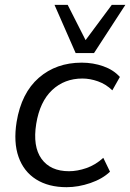

<svg xmlns="http://www.w3.org/2000/svg" viewBox="-20 -773 544 802"><path d="M258.2 8.9Q182.6 8.9 130.9 -23.7Q79.1 -56.3 57.5 -117.5Q35.8 -178.7 49.4 -263.8Q69.4 -384.7 142.1 -448Q214.8 -511.3 321.4 -511.3Q368.9 -511.3 411.6 -496.2Q454.2 -481.2 480.7 -451.5L449.2 -395.7Q422.6 -421.4 389.3 -433.2Q355.9 -445 324.3 -445Q249.2 -445 197.8 -396.8Q146.4 -348.5 131.3 -255.8Q116.2 -161.4 153.4 -109.6Q190.7 -57.8 268.1 -57.8Q302.9 -57.8 340.9 -70.9Q378.8 -84 411.5 -113.7L439.5 -55.8Q408 -25.7 357.5 -8.4Q307 8.9 258.2 8.9ZM296 -551.3 207.6 -752.8H262.7L337.5 -605.4L447 -752.8H503.7L372.7 -551.3Z"/></svg>

Font: Mulish ExtraLight
Style: Italic
Weight: 200
Italic angle: -9°
Designer: Vernon Adams
Foundry: Vernon Adams
Version: Version 3.603